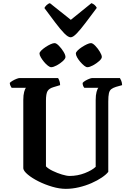

<svg xmlns="http://www.w3.org/2000/svg" viewBox="-20 -1200 825 1220"><path d="M398 0Q358 0 312 -13.5Q266 -27 225 -47.5Q184 -68 157 -90.5Q130 -113 128 -130V-565Q128 -596 133.5 -616Q139 -636 145 -642H54Q51 -646 47 -654Q43 -662 42 -673Q47 -679 59.5 -686.5Q72 -694 85 -699Q98 -704 104 -704H349Q353 -698 357.5 -686Q362 -674 362 -659L319 -646Q292 -638 282 -621Q272 -604 272 -560V-143Q286 -128 315 -114Q344 -100 374 -91Q404 -82 422 -82Q473 -82 519 -100Q565 -118 588 -140V-564Q588 -596 593.5 -616Q599 -636 605 -642H516Q512 -646 508.5 -654Q505 -662 505 -673Q510 -680 522 -687Q534 -694 546.5 -699Q559 -704 566 -704H742Q746 -698 750.5 -687Q755 -676 756 -659L717 -648Q698 -642 687 -633.5Q676 -625 672 -607Q668 -589 668 -555V-108Q655 -91 627 -72Q599 -53 561.5 -36.5Q524 -20 481.5 -10Q439 0 398 0ZM535 -773Q527 -773 515 -782.5Q503 -792 490.5 -806.5Q478 -821 470 -835.5Q462 -850 462 -860Q462 -868 473 -879Q484 -890 500 -900.5Q516 -911 532 -918.5Q548 -926 558 -926Q569 -926 585.5 -909Q602 -892 614.5 -871Q627 -850 627 -838Q627 -827 609.5 -811.5Q592 -796 570.5 -784.5Q549 -773 535 -773ZM305 -773Q297 -773 284.5 -782.5Q272 -792 260 -806.5Q248 -821 239.5 -835.5Q231 -850 231 -860Q231 -868 242 -879Q253 -890 269.5 -901Q286 -912 301.5 -919Q317 -926 327 -926Q338 -926 354.5 -909Q371 -892 383.5 -871.5Q396 -851 396 -838Q396 -827 379 -811.5Q362 -796 340.5 -784.5Q319 -773 305 -773ZM429 -963Q413 -963 388.5 -988Q364 -1013 332 -1055.5Q300 -1098 262 -1149Q267 -1159 276.5 -1168Q286 -1177 297 -1180L430 -1074L561 -1180Q585 -1171 595 -1150Q556 -1098 524 -1055.5Q492 -1013 468 -988Q444 -963 429 -963Z"/></svg>

Font: Texturina
Style: Bold
Weight: 700
Designer: Guillermo Torres Carreño
Foundry: Omnibus-Type
Version: Version 1.002; ttfautohint (v1.8.3)